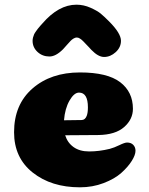

<svg xmlns="http://www.w3.org/2000/svg" viewBox="-20 -793 635 819"><path d="M321 6Q199 6 119.5 -57Q40 -120 40 -229Q40 -347 118.5 -415.5Q197 -484 321 -484Q438 -484 492.5 -442.5Q547 -401 547 -329Q547 -284 509.5 -251Q472 -218 399 -217L258 -216Q268 -184 294 -165.5Q320 -147 360 -147Q403 -147 448 -158Q467 -163 489.5 -174Q512 -185 522 -185Q539 -185 548.5 -175Q558 -165 558 -150Q558 -132 542 -106.5Q526 -81 497.5 -55.5Q469 -30 422 -12Q375 6 321 6ZM253 -280Q322 -281 328 -281Q343 -281 350 -299Q355 -312 355 -335Q355 -398 317 -398Q296 -398 276.5 -364Q257 -330 253 -280ZM445 -702Q496 -651 496 -619Q496 -591 473.5 -570.5Q451 -550 424 -550Q399 -550 370 -580Q365 -586 357 -594Q349 -602 345.5 -606Q342 -610 336.5 -615.5Q331 -621 328 -623.5Q325 -626 321 -628.5Q317 -631 314 -632Q311 -633 307 -633Q301 -633 293.5 -628.5Q286 -624 281 -618.5Q276 -613 265.5 -601.5Q255 -590 249 -583Q218 -552 191 -552Q161 -552 140 -571.5Q119 -591 119 -619Q119 -626 121 -633.5Q123 -641 125.5 -646.5Q128 -652 133.5 -659.5Q139 -667 141.5 -670.5Q144 -674 151.5 -682.5Q159 -691 161 -693Q230 -773 306 -773Q337 -773 366 -760Q395 -747 409 -735.5Q423 -724 445 -702Z"/></svg>

Font: Coiny
Style: Regular
Weight: 400
Version: Version 001.001